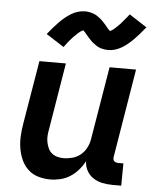

<svg xmlns="http://www.w3.org/2000/svg" viewBox="-54 -812 709 867"><g transform="rotate(5 300.0 -379.0)"><path d="M206 8Q177 8 150.5 0Q124 -8 105 -26Q86 -44 75 -68.5Q64 -93 59.5 -120.5Q55 -148 56.5 -176Q58 -204 63 -233L111 -520H231L181 -217Q178 -202 177 -187Q176 -172 179 -158Q182 -144 187.5 -131.5Q193 -119 203.5 -110Q214 -101 228 -97Q242 -93 257 -93Q277 -93 297.5 -98.5Q318 -104 334.5 -117.5Q351 -131 361 -150.5Q371 -170 374 -190L429 -520H549L483 -120Q482 -115 482.5 -109.5Q483 -104 486.5 -100Q490 -96 495 -94.5Q500 -93 506 -93H529L528 8H489Q465 8 442.5 3.5Q420 -1 401.5 -13Q383 -25 372 -44.5Q361 -64 360 -88Q349 -67 332.5 -48Q316 -29 295.5 -16Q275 -3 251.5 2.5Q228 8 206 8ZM214 -593 133 -645Q147 -662 159.5 -676.5Q172 -691 183.5 -702.5Q195 -714 207 -724Q219 -734 233.5 -743Q248 -752 264.5 -757Q281 -762 298 -762Q303 -762 308 -761.5Q313 -761 317 -760Q321 -759 326 -758Q331 -757 335.5 -755Q340 -753 344.5 -751Q349 -749 352.5 -746.5Q356 -744 360 -741Q364 -738 368 -735Q372 -732 375.5 -728.5Q379 -725 382 -721.5Q385 -718 388 -715Q391 -712 393.5 -709Q396 -706 399.5 -701.5Q403 -697 406.5 -693Q410 -689 413.5 -686Q417 -683 417 -682H415L418 -684Q422 -686 425.5 -688Q429 -690 432.5 -693Q436 -696 437.5 -697.5Q439 -699 441.5 -701Q444 -703 446 -705Q448 -707 450 -709Q452 -711 454.5 -713.5Q457 -716 459.5 -718.5Q462 -721 464.5 -724Q467 -727 469.5 -730Q472 -733 475 -736.5Q478 -740 480.5 -743Q483 -746 486.5 -750Q490 -754 493 -758Q496 -762 499 -766L579 -714Q565 -697 552.5 -682.5Q540 -668 528.5 -656.5Q517 -645 505 -635Q493 -625 478.5 -616Q464 -607 448 -602Q432 -597 415 -597Q410 -597 405 -597.5Q400 -598 395.5 -599Q391 -600 386 -601Q381 -602 376.5 -604Q372 -606 368 -608Q364 -610 360.5 -612.5Q357 -615 353 -618Q349 -621 345 -624Q341 -627 337.5 -630.5Q334 -634 331 -637.5Q328 -641 325 -644Q322 -647 319.5 -650Q317 -653 313 -657.5Q309 -662 306 -666Q303 -670 299.5 -673Q296 -676 296 -677Q296 -678 296.5 -677.5Q297 -677 298 -677L294 -675Q290 -673 286.5 -671Q283 -669 279.5 -666Q276 -663 274.5 -661.5Q273 -660 270.5 -658Q268 -656 266.5 -654Q265 -652 262.5 -650Q260 -648 257.5 -645.5Q255 -643 252.5 -640.5Q250 -638 247.5 -635Q245 -632 242.5 -629Q240 -626 237 -623Q234 -620 231.5 -616.5Q229 -613 226 -609Q223 -605 220 -601Q217 -597 214 -593Z"/></g></svg>

Font: Iosevka Extended
Style: Bold Italic
Weight: 700
Width: 7
Italic angle: -9°
Monospace: yes
Designer: Belleve Invis
Foundry: Belleve Invis
Version: Version 32.5.0; ttfautohint (v1.8.4)